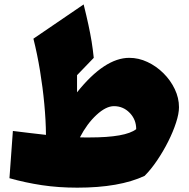

<svg xmlns="http://www.w3.org/2000/svg" viewBox="-20 -846 865 881"><path d="M573.2 -580.6Q616.2 -580.6 656.7 -561.5Q697.3 -542.5 730 -510Q762.7 -477.5 782 -437Q801.3 -396.5 801.3 -354Q801.3 -324.7 787.8 -283.2Q774.4 -241.7 751.7 -196.5Q729 -151.4 700.9 -109.9Q672.9 -68.4 643.6 -39.1Q528.3 15.1 334.5 15.1Q248.5 15.1 172.4 3.7Q96.2 -7.8 23.4 -28.3L39.1 -245.1Q81.1 -239.7 118.9 -235.4Q156.7 -231 190.9 -227.1Q190.4 -293 183.3 -368.7Q176.3 -444.3 163.6 -521.5Q150.9 -598.6 133.3 -668.5L363.8 -825.7Q377 -772.9 385.7 -732.2Q394.5 -691.4 400.4 -655.5Q406.2 -619.6 410.2 -580.6L333.5 -501V-422.4Q460 -580.6 573.2 -580.6ZM502.9 -358.9Q466.3 -358.9 422.9 -318.8Q379.4 -278.8 346.7 -215.8Q357.9 -215.3 368.9 -215.3Q379.9 -215.3 390.6 -215.3Q556.6 -215.3 605 -253.4Q605 -297.4 575.2 -328.1Q545.4 -358.9 502.9 -358.9Z"/></svg>

Font: Pinar-FD Black
Style: Regular
Weight: 900
Designer: Amin Abedi
Version: Version 3.000